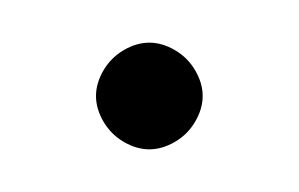

<svg xmlns="http://www.w3.org/2000/svg" viewBox="-20 -695 140 90"><path d="M25 -650Q25 -644 28.5 -638Q32 -632 38 -628.5Q44 -625 50 -625Q56 -625 62 -628.5Q68 -632 71.5 -638Q75 -644 75 -650Q75 -656 71.5 -662Q68 -668 62 -671.5Q56 -675 50 -675Q44 -675 38 -671.5Q32 -668 28.5 -662Q25 -656 25 -650Z"/></svg>

Font: Linefont ExtraLight
Style: Regular
Weight: 250
Monospace: yes
Version: Version 3.002;gftools[0.9.33]